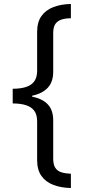

<svg xmlns="http://www.w3.org/2000/svg" viewBox="-20 -812 431 967"><path d="M44 -365Q84 -365 111.5 -374Q139 -383 153 -403Q167 -423 167 -455V-651Q167 -701 189 -731.5Q211 -762 249.5 -776.5Q288 -791 337 -792V-720Q310 -720 290 -713.5Q270 -707 259 -691.5Q248 -676 248 -645V-450Q248 -400 221 -370.5Q194 -341 142 -330V-325Q194 -315 221 -286Q248 -257 248 -206V-13Q248 18 259 34Q270 50 290 56Q310 62 337 63V135Q288 134 249.5 119.5Q211 105 189 74.5Q167 44 167 -6V-201Q167 -234 153 -253.5Q139 -273 111.5 -282Q84 -291 44 -291Z"/></svg>

Font: sinhala15
Style: Book
Weight: 400
Designer: Jelle Bosma - Monotype Design Team
Foundry: Monotype Imaging Inc.
Version: Version 2.003